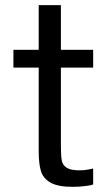

<svg xmlns="http://www.w3.org/2000/svg" viewBox="-20 -720 433 744"><path d="M32 -527H130V-700H216V-527H341V-458H216V-152Q216 -115 219.5 -97.5Q223 -80 238.5 -70Q254 -60 289 -60Q313 -60 341 -67V-5Q334 -2 310.5 1Q287 4 262 4Q204 4 175.5 -12.5Q147 -29 138.5 -57.5Q130 -86 130 -133V-458H32Z"/></svg>

Font: Lopes Sans
Style: Regular
Weight: 400
Designer: Gabriel Lam, Diego Maldonado
Foundry: TypeRant, Foresti Design
Version: Version 4.000